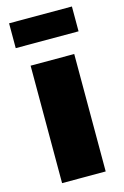

<svg xmlns="http://www.w3.org/2000/svg" viewBox="-116 -806 557 859"><g transform="rotate(-15 162.0 -376.0)"><path d="M61 -544H263V0H61ZM17 -752H308V-637H17Z"/></g></svg>

Font: Alexandria ExtraBold
Style: Regular
Weight: 800
Designer: Mohamed Gaber
Foundry: Kief Type Foundry
Version: Version 5.100